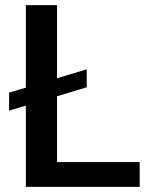

<svg xmlns="http://www.w3.org/2000/svg" viewBox="-20 -731 589 751"><path d="M203.1 -97.2V-354.5L319.3 -389.6V-460L203.1 -424.8V-710.9H81.1V-388.2L15.6 -368.7V-298.3L81.1 -317.9V0H526.4V-97.2Z"/></svg>

Font: Vazirmatn Medium
Style: Regular
Weight: 500
Designer: Saber Rastikerdar
Foundry: Saber Rastikerdar
Version: Version 33.003